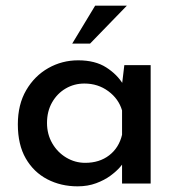

<svg xmlns="http://www.w3.org/2000/svg" viewBox="-20 -648 631 678"><path d="M254 10Q195 10 147 -15Q99 -40 71 -88.5Q43 -137 43 -209Q43 -279 72.5 -329.5Q102 -380 150.5 -407.5Q199 -435 256 -435Q316 -435 355 -410Q394 -385 415 -350L409 -334L419 -418H512V0H411V-106L421 -81Q417 -73 404 -58Q391 -43 370 -27.5Q349 -12 319.5 -1Q290 10 254 10ZM281 -73Q331 -73 365.5 -99.5Q400 -126 411 -172V-258Q399 -299 362.5 -326Q326 -353 278 -353Q242 -353 212 -335.5Q182 -318 164 -286.5Q146 -255 146 -214Q146 -174 164.5 -142Q183 -110 214 -91.5Q245 -73 281 -73ZM428 -628 298 -494H235L316 -628Z"/></svg>

Font: Reem Kufi Fun
Style: Regular
Weight: 400
Designer: Khaled Hosny
Version: Version 1.005